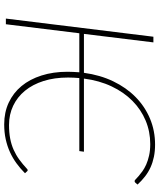

<svg xmlns="http://www.w3.org/2000/svg" viewBox="58 -809 759 915"><g transform="rotate(90 437.5 -351.5)"><path d="M327 -372Q337.5 -449 367.5 -511.5Q397.5 -574 442.5 -618.2Q487.5 -662.5 545.2 -686.8Q603 -711 669 -711Q700.5 -711 727.2 -705.5Q754 -700 777.2 -689.5Q800.5 -679 820.8 -663.2Q841 -647.5 859.5 -627.5L850.5 -617Q848 -613.5 842.5 -613.5Q839.5 -613.5 834 -619Q828.5 -624.5 819 -632.8Q809.5 -641 796 -650.8Q782.5 -660.5 764 -668.8Q745.5 -677 721.2 -682.5Q697 -688 666.5 -688Q607 -688 554.5 -666Q502 -644 460.8 -603.2Q419.5 -562.5 391.8 -504Q364 -445.5 354.5 -372H703L700 -350H352Q351 -337 350.2 -323.8Q349.5 -310.5 349.5 -296.5Q349.5 -231.5 366 -179.5Q382.5 -127.5 412.5 -91Q442.5 -54.5 484 -34.8Q525.5 -15 576 -15Q611.5 -15 640.2 -20.5Q669 -26 693.8 -37Q718.5 -48 740.5 -64Q762.5 -80 784.5 -100.5Q788 -104 791 -104Q793.5 -104 796 -101.5L805.5 -91Q783.5 -69 758.5 -50.8Q733.5 -32.5 705 -19.5Q676.5 -6.5 643.5 0.8Q610.5 8 572.5 8Q515.5 8 469.2 -13.5Q423 -35 390.2 -74.5Q357.5 -114 339.8 -169.8Q322 -225.5 322 -294Q322 -308.5 322.8 -322.5Q323.5 -336.5 324.5 -350H138.5L95.5 0H68.5L155 -703H182L141.5 -372Z"/></g></svg>

Font: Lato ExtraLight
Style: Italic
Weight: 275
Italic angle: -7°
Designer: Lukasz Dziedzic with Adam Twardoch and Botio Nikoltchev
Foundry: tyPoland Lukasz Dziedzic
Version: Version 2.015; 2015-08-06; http://www.latofonts.com/